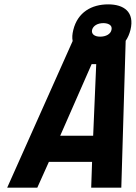

<svg xmlns="http://www.w3.org/2000/svg" viewBox="-20 -860 622 880"><path d="M402 -723C407 -742 427 -754 454 -754C470 -754 497 -748 491 -723C487 -704 466 -692 439 -692C413 -692 398 -704 402 -723ZM421 -566 407 -238H256L400 -566ZM151 0 204 -118H402L398 0H536L556 -673C566 -687 573 -704 578 -723C598 -806 547 -840 476 -840C400 -840 336 -804 316 -723C311 -703 310 -687 313 -672L13 0Z"/></svg>

Font: RazerF5
Style: Bold Italic
Weight: 700
Foundry: Razer Inc.
Version: Version 2